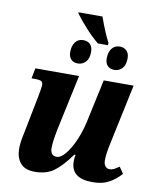

<svg xmlns="http://www.w3.org/2000/svg" viewBox="-95 -943 834 1026"><g transform="rotate(10 322.0 -430.5)"><path d="M360 -82Q360 -105 364 -118H357Q310 -52 268.5 -21.5Q227 9 165 9Q110 9 85.5 -21Q61 -51 61 -99Q61 -129 69 -167Q77 -205 78 -212L113 -389Q123 -441 123 -453Q123 -469 114 -474.5Q105 -480 82 -480H61L72 -536H309L245 -237Q231 -167 231 -133Q231 -90 266 -90Q288 -90 313.5 -121Q339 -152 360 -201Q381 -250 392 -300L443 -536H605L535 -206Q523 -151 523 -116Q523 -97 532 -85.5Q541 -74 555 -74Q568 -74 579 -79.5Q590 -85 607 -97L631 -62Q602 -29 566 -9.5Q530 10 477 10Q360 10 360 -82ZM249 -863 246 -871H377Q407 -786 433 -738L432 -725H378Q345 -751 307.5 -792.5Q270 -834 249 -863ZM240 -655Q240 -688 255.5 -708.5Q271 -729 298 -729Q322 -729 336 -715Q350 -701 350 -674Q350 -637 332.5 -619Q315 -601 291 -601Q267 -601 253.5 -615Q240 -629 240 -655ZM438 -655Q438 -688 453.5 -708.5Q469 -729 496 -729Q519 -729 533.5 -715Q548 -701 548 -674Q548 -637 530.5 -619Q513 -601 489 -601Q465 -601 451.5 -615Q438 -629 438 -655Z"/></g></svg>

Font: Noto Serif NarrowExtraBold
Style: Italic
Weight: 800
Width: 4
Italic angle: -12°
Designer: Monotype Design Team
Foundry: Monotype Imaging Inc.
Version: Version 1.001